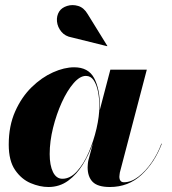

<svg xmlns="http://www.w3.org/2000/svg" viewBox="-20 -739 688 769"><path d="M268 -589Q241 -593.5 225.8 -612Q210.5 -630.5 208.2 -653Q206 -675.5 217.5 -693.5Q227.5 -708.5 248.8 -715.2Q270 -722 293 -715.2Q316 -708.5 331.5 -682L410 -555L409 -554ZM380 -314Q380 -306 379.5 -298L422 -460H568L460 -48Q459.5 -43.5 458.8 -38.8Q458 -34 458 -30Q458 -21.5 462.5 -15.2Q467 -9 476.5 -9Q505 -9 533.8 -30.8Q562.5 -52.5 587 -87.8Q611.5 -123 626.5 -164L628 -163Q599.5 -88 547 -39Q494.5 10 420 10Q371.5 10 351.2 -10.5Q331 -31 331 -69Q331 -73 331.8 -82Q332.5 -91 334 -97L352.5 -166.5Q337 -121 312.2 -80.8Q287.5 -40.5 253 -15.2Q218.5 10 174 10Q139.5 10 102.8 -5.5Q66 -21 40.5 -58Q15 -95 15 -160Q15 -235 40.8 -292.8Q66.5 -350.5 106.8 -389.8Q147 -429 192.2 -449.2Q237.5 -469.5 277 -469.5Q334 -469.5 357 -426.2Q380 -383 380 -314ZM378 -314Q378 -344.5 372.5 -372.2Q367 -400 355.2 -417.5Q343.5 -435 324 -435Q300 -435 274.5 -405.5Q249 -376 227.5 -328.8Q206 -281.5 192.5 -227Q179 -172.5 179 -122Q179 -77 192.2 -50Q205.5 -23 230 -23Q261 -23 288 -52.5Q315 -82 335 -128Q355 -174 366.5 -223.8Q378 -273.5 378 -314Z"/></svg>

Font: Bodoni* 96
Style: Bold Italic
Weight: 700
Italic angle: -13°
Version: Version 2.2